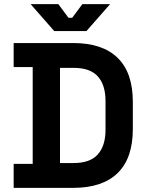

<svg xmlns="http://www.w3.org/2000/svg" viewBox="-20 -908 706 928"><path d="M46 0V-116H138V-584H46V-700H334Q475 -700 548.5 -628.5Q622 -557 622 -416V-284Q622 -143 548.5 -71.5Q475 0 334 0ZM270 -120H336Q416 -120 453 -162Q490 -204 490 -280V-420Q490 -497 453 -538.5Q416 -580 336 -580H270ZM242 -758 128 -888H262L311 -822H329L378 -888H512L398 -758Z"/></svg>

Font: Space Grotesk
Style: Bold
Weight: 700
Designer: Florian Karsten
Foundry: Florian Karsten
Version: Version 2.000